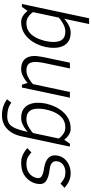

<svg xmlns="http://www.w3.org/2000/svg" viewBox="506 -1246 948 2001"><g transform="rotate(90 980.5 -246.0)"><path d="M95 -60 37 -70 171 -700H231ZM95 -60 52 0H22L37 -70ZM86 -150Q86 -150 94.5 -134.5Q103 -119 119.5 -98.5Q136 -78 162 -62.5Q188 -47 222 -47L211 8Q178 8 152 -7Q126 -22 107 -44Q88 -66 76 -88Q64 -110 58 -125Q52 -140 52 -140ZM129 -350 99 -360Q99 -360 111 -375Q123 -390 144.5 -412Q166 -434 194 -456Q222 -478 254.5 -493Q287 -508 320 -508L309 -452Q275 -452 242.5 -436.5Q210 -421 184.5 -401Q159 -381 144 -365.5Q129 -350 129 -350ZM309 -452 320 -508Q375 -508 409.5 -486Q444 -464 460.5 -427Q477 -390 479 -344Q481 -298 471 -250Q461 -202 439.5 -156Q418 -110 385.5 -73Q353 -36 309.5 -14Q266 8 211 8L222 -47Q264 -47 295 -63.5Q326 -80 348.5 -109Q371 -138 385.5 -174.5Q400 -211 409 -250Q417 -289 418 -325Q419 -361 409 -390Q399 -419 375 -435.5Q351 -452 309 -452Z M581 -250H641Q624 -172 627 -127.5Q630 -83 652 -65Q674 -47 714 -47L702 8Q618 8 585 -45.5Q552 -99 571 -198ZM922 -140 845 -60 939 -500H999ZM641 -250H581L634 -500H694ZM845 -60 922 -140 893 0H863ZM893 -150 922 -140Q922 -140 910 -125Q898 -110 876.5 -88Q855 -66 827 -44Q799 -22 766.5 -7Q734 8 701 8L713 -47Q748 -47 780 -62.5Q812 -78 837.5 -98.5Q863 -119 878 -134.5Q893 -150 893 -150Z M1436 -440 1494 -430 1417 -70 1355 -60ZM1417 -70 1402 2Q1388 68 1357.5 114Q1327 160 1283 184Q1239 208 1183 208L1195 153Q1235 153 1264 136.5Q1293 120 1314.5 74Q1336 28 1355 -60ZM1436 -440 1478 -500H1508L1494 -430ZM1402 -150 1432 -140Q1432 -140 1419.5 -125Q1407 -110 1385.5 -88Q1364 -66 1336 -44Q1308 -22 1275.5 -7Q1243 8 1210 8L1222 -47Q1257 -47 1289 -62.5Q1321 -78 1346.5 -98.5Q1372 -119 1387 -134.5Q1402 -150 1402 -150ZM1445 -350Q1445 -350 1436.5 -365.5Q1428 -381 1411 -401Q1394 -421 1368.5 -436.5Q1343 -452 1308 -452L1320 -508Q1353 -508 1379 -493Q1405 -478 1424 -456Q1443 -434 1455 -412Q1467 -390 1473 -375Q1479 -360 1479 -360ZM1308 -452Q1266 -452 1235 -435.5Q1204 -419 1181.5 -390Q1159 -361 1144.5 -325Q1130 -289 1122 -250Q1114 -211 1113 -174.5Q1112 -138 1122 -109Q1132 -80 1156 -63.5Q1180 -47 1222 -47L1210 8Q1155 8 1121 -14Q1087 -36 1070 -73Q1053 -110 1051.5 -156Q1050 -202 1060 -250Q1071 -298 1092 -344Q1113 -390 1145.5 -427Q1178 -464 1221.5 -486Q1265 -508 1320 -508ZM1050 111Q1058 116 1074.5 126Q1091 136 1120.5 144.5Q1150 153 1196 153L1184 208Q1129 208 1091 194.5Q1053 181 1034 168Q1015 155 1015 155Z M1676 8 1688 -47Q1751 -47 1788 -77Q1825 -107 1835 -153Q1843 -189 1817 -206Q1791 -223 1727 -232L1740 -290Q1834 -279 1871.5 -248.5Q1909 -218 1895 -153Q1881 -84 1824.5 -38Q1768 8 1676 8ZM1786 -508 1774 -453Q1735 -453 1703 -433Q1671 -413 1663 -376Q1646 -302 1740 -290L1727 -232Q1657 -243 1623.5 -279Q1590 -315 1603 -376Q1612 -417 1638.5 -446.5Q1665 -476 1704 -492Q1743 -508 1786 -508ZM1524 -55 1568 -99Q1585 -84 1613 -65.5Q1641 -47 1688 -47L1676 8Q1639 8 1609.5 -3Q1580 -14 1559 -29Q1538 -44 1524 -55ZM1894 -402Q1878 -417 1849.5 -435Q1821 -453 1774 -453L1786 -508Q1823 -508 1852.5 -497Q1882 -486 1903.5 -471Q1925 -456 1938 -444Z"/></g></svg>

Font: Epunda Sans Light
Style: Italic
Weight: 300
Italic angle: -12.0243°
Designer: Simon Atzbach
Foundry: typofactur
Version: Version 2.204